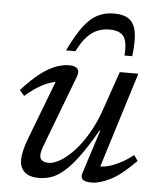

<svg xmlns="http://www.w3.org/2000/svg" viewBox="-51 -738 653 793"><g transform="rotate(5 275.0 -342.0)"><path d="M317.5 -26.5 375.5 -207.5H372.5Q333 -138 300.8 -94.8Q268.5 -51.5 241.2 -28.8Q214 -6 189.5 2Q165 10 140.5 10Q98 10 79 -8.8Q60 -27.5 60 -57.5Q60 -74.5 65.5 -98.5Q71 -122.5 85.5 -159.5L184 -417L197.5 -393Q179 -394 154.5 -386.2Q130 -378.5 103.2 -362.2Q76.5 -346 49.5 -322L30 -345Q73 -392.5 107.8 -418.5Q142.5 -444.5 171.2 -454.5Q200 -464.5 223.5 -464.5Q248.5 -464.5 258.5 -453.5Q268.5 -442.5 259 -418.5L148 -126.5Q143 -113.5 140.2 -102.8Q137.5 -92 137.5 -84Q137.5 -70 146.8 -62.8Q156 -55.5 174.5 -55.5Q195 -55.5 222 -71.2Q249 -87 278 -117.8Q307 -148.5 334.2 -195Q361.5 -241.5 382 -302.5L434.5 -454.5H511.5L382 -39.5L375 -60Q394 -57.5 418 -63.2Q442 -69 469.2 -83Q496.5 -97 523.5 -118.5L540 -95.5Q478.5 -33 434.5 -11.5Q390.5 10 358.5 10Q330.5 10 321 1Q311.5 -8 317.5 -26.5ZM377.5 -626Q350.5 -626 327.5 -616.5Q304.5 -607 284 -585Q263.5 -563 244.5 -524.5H205.5Q236.5 -589 264 -625.8Q291.5 -662.5 321.8 -678Q352 -693.5 390.5 -693.5Q430.5 -693.5 452.8 -677.5Q475 -661.5 481.5 -624.5Q488 -587.5 480 -524.5H448Q452.5 -583.5 435.2 -604.8Q418 -626 377.5 -626Z"/></g></svg>

Font: Newsreader
Style: Italic
Weight: 400
Italic angle: -17°
Designer: Hugues Gentile
Foundry: Production Type
Version: Version 1.003